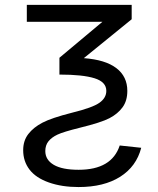

<svg xmlns="http://www.w3.org/2000/svg" viewBox="-20 -548 640 776"><path d="M550.8 49.3Q531.2 125 465.6 166.5Q399.9 208 297.4 208Q230 208 177.5 189.5Q125 170.9 99.4 137.5Q73.7 104 73.7 59.1Q73.7 20.5 94.5 -6.3Q115.2 -33.2 151.6 -52.2Q188 -71.3 270.5 -92.3Q354 -112.8 381.8 -132.6Q409.7 -152.3 409.7 -180.7Q409.7 -216.8 362.1 -231.7Q314.5 -246.6 220.2 -246.6V-314.5L394 -460H88.4V-528.3H512.2V-470.2L318.8 -313Q405.8 -306.6 450.2 -272.7Q494.6 -238.8 494.6 -180.7Q494.6 -140.6 475.3 -114.3Q456.1 -87.9 422.4 -70.3Q388.7 -52.7 302.7 -31.7Q235.8 -15.1 212.2 -3.9Q188.5 7.3 175.8 23.2Q163.1 39.1 163.1 62.5Q163.1 98.1 197.3 118.2Q231.4 138.2 297.9 138.2Q431.6 138.2 463.9 40Z"/></svg>

Font: Courier New
Style: Regular
Weight: 400
Designer: Steve Matteson
Foundry: Ascender Corporation
Version: Version 2.00.3